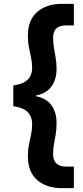

<svg xmlns="http://www.w3.org/2000/svg" viewBox="-20 -816 432 998"><path d="M301 162Q222 162 173.5 120Q125 78 125 -3Q125 -37 130.5 -64Q136 -91 141.5 -116.5Q147 -142 147 -172Q147 -195 137.5 -214.5Q128 -234 106.5 -246.5Q85 -259 49 -264V-372Q85 -377 106.5 -389Q128 -401 137.5 -420.5Q147 -440 147 -463Q147 -490 141.5 -516Q136 -542 130.5 -569.5Q125 -597 125 -632Q125 -712 173.5 -754Q222 -796 301 -796H364V-684H326Q290 -684 273 -668.5Q256 -653 256 -619Q256 -593 260.5 -567.5Q265 -542 269.5 -515Q274 -488 274 -458Q274 -405 248.5 -368Q223 -331 166 -319V-316Q223 -305 248.5 -267.5Q274 -230 274 -177Q274 -144 269.5 -117.5Q265 -91 260.5 -66.5Q256 -42 256 -16Q256 17 273 33.5Q290 50 326 50H364V162Z"/></svg>

Font: DM Sans 36pt
Style: Bold
Weight: 700
Version: Version 4.004;gftools[0.9.30]